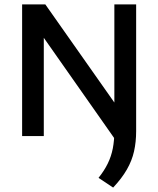

<svg xmlns="http://www.w3.org/2000/svg" viewBox="-20 -615 716 868"><path d="M80 0V-595H185L516 -124.5L502 17.5L159.5 -470.5H178V0ZM491.5 233 425.5 189Q451.5 156.5 467.2 124.2Q483 92 490 55.8Q497 19.5 497 -25V-595H595.5V-22Q595.5 26.5 586 69Q576.5 111.5 553.5 151.5Q530.5 191.5 491.5 233Z"/></svg>

Font: Encode Sans SC Medium
Style: Regular
Weight: 500
Version: Version 3.002